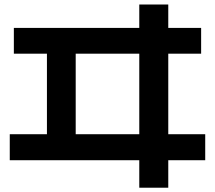

<svg xmlns="http://www.w3.org/2000/svg" viewBox="-20 -791 978 873"><path d="M613.3 -62.5H24.4V-180.7H193.4V-546.9H43V-664.1H613.3V-770.5H745.1V-664.1H894.5V-546.9H745.1V-180.7H913.1V-62.5H745.1V62.5H613.3ZM613.3 -180.7V-546.9H324.2V-180.7Z"/></svg>

Font: Pretendard
Style: Bold
Weight: 700
Designer: Base glyphs from Inter by Rasmus Andersson; Hangeul glyphs from Noto Sans CJK(Source Han Sans) by Jang Soo-young and Kan
Foundry: Kil Hyung-jin
Version: Version 1.309